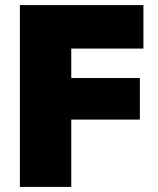

<svg xmlns="http://www.w3.org/2000/svg" viewBox="-20 -733 619 753"><path d="M58 0V-713H542.5V-542.5H259.5V-427H528.5V-264H259.5V0Z"/></svg>

Font: Heraclito ExtraBold
Style: Regular
Weight: 800
Designer: Kostas Bartsokas (font) & Cristiano Sobral (main changes)
Foundry: Kostas Bartsokas (font) & Cristiano Sobral (main changes)
Version: Version 1.00;July 8, 2020;FontCreator 13.0.0.2655 64-bit